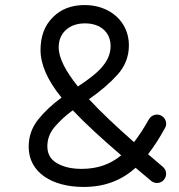

<svg xmlns="http://www.w3.org/2000/svg" viewBox="-20 -718 716 768"><path d="M94.7 -130.9C94.7 -27.8 188.5 29.8 314.5 29.8C400.9 29.8 467.3 2.4 522.5 -46.9C542 -29.8 563 -12.7 584.5 5.4C600.1 18.6 623.5 16.1 635.7 1C648.9 -14.6 647 -37.6 631.3 -50.8C610.4 -68.4 590.8 -85 572.3 -101.1C596.2 -131.8 619.1 -167.5 641.1 -208C650.4 -226.1 641.1 -248 623.5 -256.3C605.5 -264.6 584.5 -257.3 574.7 -239.3C555.7 -205.6 536.1 -175.3 516.1 -149.4C444.3 -212.4 383.3 -270 335.9 -321.3C381.8 -353 419.9 -385.7 450.2 -419.4C480.5 -453.1 495.6 -492.2 495.6 -537.1C495.6 -630.4 420.9 -697.8 318.4 -697.8C265.6 -697.8 223.1 -681.2 190.9 -648.4C158.2 -615.7 142.1 -572.3 142.1 -518.1C142.1 -460 169.9 -396.5 226.1 -327.6C188 -299.8 156.7 -270 131.8 -238.8C106.9 -207 94.7 -171.4 94.7 -130.9ZM214.8 -528.8C214.8 -557.6 224.6 -581.1 244.1 -598.6C263.2 -615.7 288.6 -624.5 320.3 -624.5C382.8 -624.5 422.4 -587.9 422.4 -533.7C422.4 -465.3 362.3 -418.5 291.5 -372.1C242.2 -434.1 214.8 -485.8 214.8 -528.8ZM169.4 -132.8C169.4 -161.6 179.2 -187.5 198.7 -210.4C218.3 -233.4 242.2 -255.9 271 -276.9C320.3 -224.6 384.8 -165.5 464.8 -96.7C421.9 -61.5 371.6 -42.5 306.6 -42.5C267.1 -42.5 234.4 -49.8 208.5 -64.9C182.6 -79.6 169.4 -102.1 169.4 -132.8Z"/></svg>

Font: Mikhak
Style: Regular
Weight: 400
Designer: Amin Abedi
Version: Version 3.2